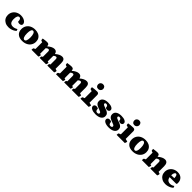

<svg xmlns="http://www.w3.org/2000/svg" viewBox="682 -2977 5248 5248"><g transform="rotate(45 3306.5 -352.5)"><path d="M281 12Q208 12 152.5 -16.5Q97 -45 66 -96Q35 -147 35 -214Q35 -286 69.5 -342Q104 -398 164.5 -430Q225 -462 301 -462Q359 -462 406 -444Q453 -426 481 -396Q509 -366 509 -329Q509 -299 487 -282Q465 -265 426 -265Q391 -265 364 -283Q364 -399 301 -399Q266 -399 246.5 -361Q227 -323 227 -252Q227 -165 258.5 -125Q290 -85 357 -85Q391 -85 423 -95Q455 -105 495 -128L514 -78Q490 -52 452.5 -31.5Q415 -11 370.5 0.5Q326 12 281 12Z M809 12Q696 12 632.5 -45Q569 -102 569 -204Q569 -281 604.5 -339Q640 -397 703.5 -429.5Q767 -462 851 -462Q927 -462 983 -435Q1039 -408 1069.5 -358.5Q1100 -309 1100 -241Q1100 -167 1063 -109.5Q1026 -52 960.5 -20Q895 12 809 12ZM837 -51Q872 -51 890 -93Q908 -135 908 -213Q908 -299 887 -349Q866 -399 829 -399Q796 -399 778.5 -356.5Q761 -314 761 -234Q761 -146 780.5 -98.5Q800 -51 837 -51Z M1165 0Q1165 -62 1181 -69L1227 -92V-351L1181 -367Q1165 -372 1165 -434Q1224 -443 1259 -447Q1294 -451 1317 -451Q1360 -451 1379.5 -434Q1399 -417 1399 -379V-373H1409Q1456 -415 1505 -438.5Q1554 -462 1597 -462Q1681 -462 1699 -373H1704Q1751 -415 1800 -438.5Q1849 -462 1892 -462Q1948 -462 1973.5 -424.5Q1999 -387 1999 -311V-97L2061 -76Q2061 -54 2056.5 -37Q2052 -20 2041 0H1775Q1775 -62 1791 -69L1817 -82V-282Q1817 -341 1778 -341Q1752 -341 1732 -326Q1712 -311 1704 -303V-88L1746 -76Q1746 -54 1741.5 -37Q1737 -20 1726 0H1480Q1480 -62 1496 -69L1522 -82V-282Q1522 -341 1483 -341Q1457 -341 1436.5 -326Q1416 -311 1409 -303V-88L1451 -76Q1451 -54 1446.5 -37Q1442 -20 1431 0Z M2111 0Q2111 -62 2127 -69L2173 -92V-351L2127 -367Q2111 -372 2111 -434Q2170 -443 2205 -447Q2240 -451 2263 -451Q2306 -451 2325.5 -434Q2345 -417 2345 -379V-373H2355Q2402 -415 2451 -438.5Q2500 -462 2543 -462Q2627 -462 2645 -373H2650Q2697 -415 2746 -438.5Q2795 -462 2838 -462Q2894 -462 2919.5 -424.5Q2945 -387 2945 -311V-97L3007 -76Q3007 -54 3002.5 -37Q2998 -20 2987 0H2721Q2721 -62 2737 -69L2763 -82V-282Q2763 -341 2724 -341Q2698 -341 2678 -326Q2658 -311 2650 -303V-88L2692 -76Q2692 -54 2687.5 -37Q2683 -20 2672 0H2426Q2426 -62 2442 -69L2468 -82V-282Q2468 -341 2429 -341Q2403 -341 2382.5 -326Q2362 -311 2355 -303V-88L2397 -76Q2397 -54 2392.5 -37Q2388 -20 2377 0Z M3057 0Q3057 -63 3073 -69L3129 -92V-362L3073 -378Q3057 -383 3057 -445Q3101 -452 3145.5 -457Q3190 -462 3242 -462Q3311 -462 3311 -390V-97L3393 -76Q3393 -54 3388.5 -37Q3384 -20 3373 0ZM3214 -529Q3168 -529 3144 -555Q3120 -581 3120 -623Q3120 -664 3148.5 -690.5Q3177 -717 3214 -717Q3261 -717 3285.5 -691Q3310 -665 3310 -623Q3310 -583 3281 -556Q3252 -529 3214 -529Z M3646 12Q3553 12 3495.5 -18Q3438 -48 3438 -97Q3438 -127 3460 -145.5Q3482 -164 3517 -164Q3558 -164 3586 -144Q3586 -95 3602.5 -72Q3619 -49 3654 -49Q3680 -49 3696 -60.5Q3712 -72 3712 -91Q3712 -117 3684.5 -130.5Q3657 -144 3619 -157Q3583 -170 3545.5 -186.5Q3508 -203 3483 -233Q3458 -263 3458 -313Q3458 -384 3515 -423Q3572 -462 3675 -462Q3761 -462 3812.5 -435Q3864 -408 3864 -363Q3864 -333 3841.5 -314.5Q3819 -296 3784 -296Q3747 -296 3724 -318Q3724 -358 3707.5 -379.5Q3691 -401 3659 -401Q3614 -401 3614 -367Q3614 -342 3643 -328Q3672 -314 3711 -301Q3749 -289 3788 -271.5Q3827 -254 3853 -224.5Q3879 -195 3879 -144Q3879 -71 3817.5 -29.5Q3756 12 3646 12Z M4157 12Q4064 12 4006.5 -18Q3949 -48 3949 -97Q3949 -127 3971 -145.5Q3993 -164 4028 -164Q4069 -164 4097 -144Q4097 -95 4113.5 -72Q4130 -49 4165 -49Q4191 -49 4207 -60.5Q4223 -72 4223 -91Q4223 -117 4195.5 -130.5Q4168 -144 4130 -157Q4094 -170 4056.5 -186.5Q4019 -203 3994 -233Q3969 -263 3969 -313Q3969 -384 4026 -423Q4083 -462 4186 -462Q4272 -462 4323.5 -435Q4375 -408 4375 -363Q4375 -333 4352.5 -314.5Q4330 -296 4295 -296Q4258 -296 4235 -318Q4235 -358 4218.5 -379.5Q4202 -401 4170 -401Q4125 -401 4125 -367Q4125 -342 4154 -328Q4183 -314 4222 -301Q4260 -289 4299 -271.5Q4338 -254 4364 -224.5Q4390 -195 4390 -144Q4390 -71 4328.5 -29.5Q4267 12 4157 12Z M4455 0Q4455 -63 4471 -69L4527 -92V-362L4471 -378Q4455 -383 4455 -445Q4499 -452 4543.5 -457Q4588 -462 4640 -462Q4709 -462 4709 -390V-97L4791 -76Q4791 -54 4786.5 -37Q4782 -20 4771 0ZM4612 -529Q4566 -529 4542 -555Q4518 -581 4518 -623Q4518 -664 4546.5 -690.5Q4575 -717 4612 -717Q4659 -717 4683.5 -691Q4708 -665 4708 -623Q4708 -583 4679 -556Q4650 -529 4612 -529Z M5076 12Q4963 12 4899.5 -45Q4836 -102 4836 -204Q4836 -281 4871.5 -339Q4907 -397 4970.5 -429.5Q5034 -462 5118 -462Q5194 -462 5250 -435Q5306 -408 5336.5 -358.5Q5367 -309 5367 -241Q5367 -167 5330 -109.5Q5293 -52 5227.5 -20Q5162 12 5076 12ZM5104 -51Q5139 -51 5157 -93Q5175 -135 5175 -213Q5175 -299 5154 -349Q5133 -399 5096 -399Q5063 -399 5045.5 -356.5Q5028 -314 5028 -234Q5028 -146 5047.5 -98.5Q5067 -51 5104 -51Z M5432 0Q5432 -62 5448 -69L5494 -92V-351L5448 -367Q5432 -372 5432 -434Q5491 -443 5526 -447Q5561 -451 5584 -451Q5627 -451 5646.5 -434Q5666 -417 5666 -379V-373H5676Q5724 -415 5774 -438.5Q5824 -462 5867 -462Q5981 -462 5981 -311V-97L6043 -76Q6043 -54 6038.5 -37Q6034 -20 6023 0H5757Q5757 -62 5773 -69L5799 -82V-282Q5799 -341 5757 -341Q5728 -341 5706 -325.5Q5684 -310 5676 -303V-88L5718 -76Q5718 -54 5713.5 -37Q5709 -20 5698 0Z M6343 12Q6271 12 6215.5 -17Q6160 -46 6129 -97Q6098 -148 6098 -215Q6098 -286 6132 -342Q6166 -398 6225 -430Q6284 -462 6359 -462Q6457 -462 6514.5 -406Q6572 -350 6572 -255Q6572 -224 6565 -215Q6558 -206 6535 -206H6296Q6318 -85 6437 -85Q6469 -85 6497 -95Q6525 -105 6559 -128L6578 -78Q6554 -52 6516 -31.5Q6478 -11 6433.5 0.5Q6389 12 6343 12ZM6353 -399Q6326 -399 6309 -365.5Q6292 -332 6291 -274L6408 -278Q6404 -399 6353 -399Z"/></g></svg>

Font: Petrona Black
Style: Regular
Weight: 900
Designer: Ringo R. Seeber
Foundry: Ringo R. Seeber
Version: Version 2.001; ttfautohint (v1.8.3)